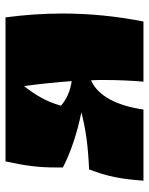

<svg xmlns="http://www.w3.org/2000/svg" viewBox="58 -598 540 696"><g transform="rotate(-90 328.0 -250.0)"><path d="M269 -225C206 -209 150 -201 62 -197C36 -130 27 -81 21 0H279C292 -93 327 -165 385 -190C386 -173 386 -157 386 -141C386 -94 384 -47 380 0H598C617 -95 627 -195 627 -294C627 -363 622 -432 613 -500H91C75 -427 69 -380 69 -321V-292C125 -263 195 -240 269 -225ZM364 -433C372 -374 378 -316 382 -260C348 -265 316 -278 293 -299C308 -353 330 -389 364 -433Z"/></g></svg>

Font: Ruslan Display
Style: Regular
Weight: 400
Designer: Denis Masharov, Vladimir Rabdu
Foundry: Denis Masharov, Vladimir Rabdu
Version: Version 1.001